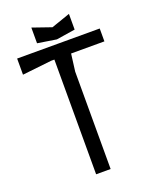

<svg xmlns="http://www.w3.org/2000/svg" viewBox="-181 -1117 983 1219"><g transform="rotate(-20 311.0 -508.0)"><path d="M438 -1016 311 -972 184 -1016V-910L311 -890L438 -910ZM32 -862V-753L231 -775H252V0H350V-658L365 -775H590V-862Z"/></g></svg>

Font: BackOut Medium
Style: Regular
Weight: 500
Designer: Frank Adebiaye
Foundry: Velvetyne Type Foundry
Version: Version 2.000;hotconv 1.0.109;makeotfexe 2.5.65596